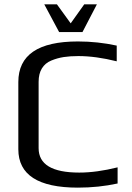

<svg xmlns="http://www.w3.org/2000/svg" viewBox="-20 -850 604 880"><path d="M519 -9Q432 10 337 10Q64 10 64 -166V-474Q64 -660 337 -660Q428 -660 515 -641V-569Q419 -593 339 -593Q301 -593 272 -588.5Q243 -584 215 -572.5Q187 -561 172 -536.5Q157 -512 157 -475V-171Q157 -59 343 -59Q423 -59 519 -83ZM251 -703 183 -830H241L304 -743L366 -830H424L358 -703Z"/></svg>

Font: Play
Style: Regular
Weight: 400
Designer: Jonas Hecksher
Foundry: Jonas Hecksher, Playtypeª, e-types AS
Version: Version 1.002